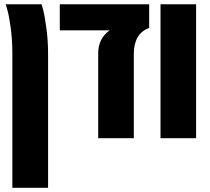

<svg xmlns="http://www.w3.org/2000/svg" viewBox="-20 -650 987 903"><path d="M206.1 -398.9V233.4H38.1V-398.9Q38.1 -461.4 30.3 -519.3Q22.5 -577.1 14.6 -603.5L6.8 -629.9H175.3Q178.7 -620.1 183.8 -601.3Q189 -582.5 197.5 -522.2Q206.1 -461.9 206.1 -398.9Z M681.6 -629.9V-518.6Q609.4 -492.2 609.4 -396V0H441.9V-399.4Q441.9 -468.8 495.6 -507.3H261.2V-629.9Z M902.3 0H734.9V-629.9H902.3Z"/></svg>

Font: Open Sans Hebrew Condensed Extra Bold
Style: Regular
Weight: 800
Width: 3
Foundry: Ascender Corporation, Yanek Iontef
Version: Version 2.001;PS 002.001;hotconv 1.0.70;makeotf.lib2.5.58329